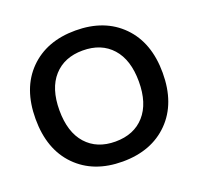

<svg xmlns="http://www.w3.org/2000/svg" viewBox="-129 -879 1063 1029"><g transform="rotate(-20 402.5 -364.5)"><path d="M402 -738Q568 -738 666.5 -638Q765 -538 765 -365Q765 -191 666 -91Q567 9 402 9Q237 9 138.5 -91Q40 -191 40 -365Q40 -539 138.5 -638.5Q237 -738 402 -738ZM402 -105Q508 -105 568.5 -173Q629 -241 629 -365Q629 -489 568.5 -556.5Q508 -624 402 -624Q297 -624 236.5 -556.5Q176 -489 176 -365Q176 -240 236.5 -172.5Q297 -105 402 -105Z"/></g></svg>

Font: Mona Sans SemiBold
Style: Regular
Weight: 600
Designer: Deni Anggara
Foundry: GitHub
Version: Version 2.000;Glyphs 3.2.3 (3260)